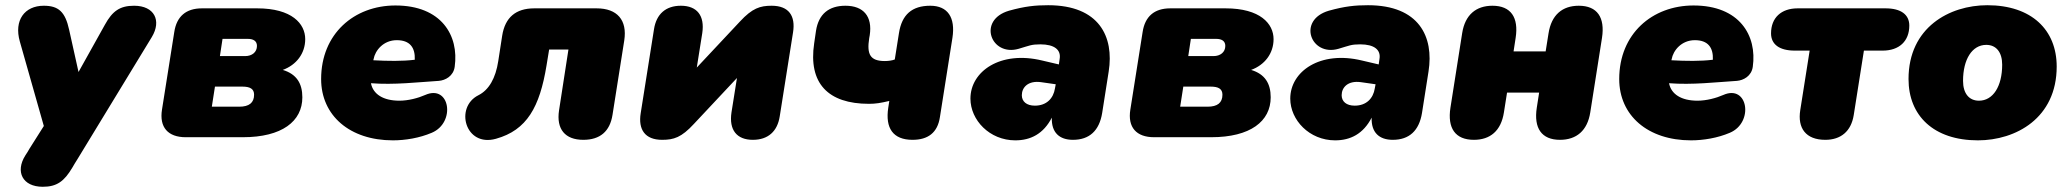

<svg xmlns="http://www.w3.org/2000/svg" viewBox="-20 -526 7938 736"><path d="M144 190C198 190 226 169 257 117C260 111 264 106 267 100L277 84L562 -384C600 -447 572 -504 494 -504C440 -504 411 -484 382 -431L281 -250L245 -412C230 -481 204 -504 148 -504C74 -504 33 -448 56 -367L148 -43L93 44L86 56L77 70C38 132 66 190 144 190Z M692 0H911C1061 0 1139 -61 1139 -153C1139 -206 1117 -242 1064 -258C1116 -277 1150 -321 1150 -376C1150 -435 1099 -494 966 -494H754C693 -494 657 -463 648 -403L601 -106C590 -38 624 0 692 0ZM897 -117H792L804 -194H909C939 -194 954 -185 954 -163C954 -132 935 -117 897 -117ZM920 -311H823L833 -377H930C951 -377 965 -369 965 -350C965 -326 946 -311 920 -311Z M1486 12C1534 12 1588 3 1635 -17C1728 -56 1705 -204 1610 -162C1583 -150 1545 -140 1511 -140C1449 -140 1410 -165 1402 -207C1490 -200 1583 -211 1662 -216C1687 -218 1718 -234 1723 -270C1740 -390 1672 -505 1496 -505C1337 -505 1211 -396 1211 -223C1211 -83 1321 12 1486 12ZM1411 -295 1412 -299C1418 -333 1450 -372 1501 -372C1551 -372 1572 -344 1570 -297C1522 -291 1467 -292 1411 -295Z M2216 10C2280 10 2318 -22 2328 -86L2373 -371C2385 -449 2346 -494 2267 -494H2028C1957 -494 1916 -459 1905 -389L1890 -292C1880 -226 1854 -181 1814 -161C1722 -115 1763 39 1881 6C2000 -27 2049 -116 2075 -275L2085 -336H2159L2123 -103C2112 -31 2146 10 2216 10Z M2518 10C2563 10 2592 1 2640 -51L2805 -227L2784 -95C2774 -28 2804 10 2866 10C2924 10 2960 -22 2969 -80L3020 -402C3030 -465 3004 -504 2938 -504C2894 -504 2864 -495 2816 -443L2651 -267L2672 -399C2682 -466 2652 -504 2590 -504C2532 -504 2496 -472 2487 -414L2436 -92C2426 -30 2452 10 2518 10Z M3478 10C3537 10 3574 -17 3583 -77L3631 -381C3643 -459 3613 -504 3546 -504C3476 -504 3437 -470 3426 -399L3410 -298C3400 -294 3385 -292 3372 -292C3316 -292 3302 -317 3312 -380L3314 -391C3325 -463 3290 -504 3221 -504C3157 -504 3118 -472 3108 -408L3101 -360C3078 -207 3154 -128 3311 -128C3336 -128 3355 -131 3389 -139L3385 -113C3373 -35 3403 10 3478 10Z M3872 12C3931 12 3980 -13 4012 -75C4010 -18 4041 10 4093 10C4156 10 4194 -25 4205 -93L4230 -252C4251 -385 4194 -506 3998 -506C3949 -506 3909 -502 3848 -485C3725 -449 3779 -308 3885 -339C3926 -351 3933 -356 3968 -356C4022 -356 4048 -335 4042 -300L4039 -279L3975 -294C3814 -333 3700 -252 3700 -148C3700 -66 3773 12 3872 12ZM3897 -161C3897 -191 3921 -218 3971 -211L4027 -203L4024 -187C4018 -149 3992 -121 3947 -121C3915 -121 3897 -137 3897 -161Z M4404 0H4623C4773 0 4851 -61 4851 -153C4851 -206 4829 -242 4776 -258C4828 -277 4862 -321 4862 -376C4862 -435 4811 -494 4678 -494H4466C4405 -494 4369 -463 4360 -403L4313 -106C4302 -38 4336 0 4404 0ZM4609 -117H4504L4516 -194H4621C4651 -194 4666 -185 4666 -163C4666 -132 4647 -117 4609 -117ZM4632 -311H4535L4545 -377H4642C4663 -377 4677 -369 4677 -350C4677 -326 4658 -311 4632 -311Z M5098 12C5157 12 5206 -13 5238 -75C5236 -18 5267 10 5319 10C5382 10 5420 -25 5431 -93L5456 -252C5477 -385 5420 -506 5224 -506C5175 -506 5135 -502 5074 -485C4951 -449 5005 -308 5111 -339C5152 -351 5159 -356 5194 -356C5248 -356 5274 -335 5268 -300L5265 -279L5201 -294C5040 -333 4926 -252 4926 -148C4926 -66 4999 12 5098 12ZM5123 -161C5123 -191 5147 -218 5197 -211L5253 -203L5250 -187C5244 -149 5218 -121 5173 -121C5141 -121 5123 -137 5123 -161Z M5630 10C5692 10 5734 -24 5745 -95L5757 -171H5880L5871 -113C5859 -35 5889 10 5960 10C6023 10 6065 -25 6076 -95L6121 -381C6133 -459 6103 -504 6032 -504C5969 -504 5927 -469 5916 -398L5905 -329H5782L5790 -381C5802 -459 5772 -504 5701 -504C5638 -504 5596 -469 5585 -399L5540 -113C5528 -35 5558 10 5630 10Z M6462 12C6510 12 6564 3 6611 -17C6704 -56 6681 -204 6586 -162C6559 -150 6521 -140 6487 -140C6425 -140 6386 -165 6378 -207C6466 -200 6559 -211 6638 -216C6663 -218 6694 -234 6699 -270C6716 -390 6648 -505 6472 -505C6313 -505 6187 -396 6187 -223C6187 -83 6297 12 6462 12ZM6387 -295 6388 -299C6394 -333 6426 -372 6477 -372C6527 -372 6548 -344 6546 -297C6498 -291 6443 -292 6387 -295Z M6977 10C7036 10 7076 -22 7086 -85L7125 -332H7197C7260 -332 7299 -368 7299 -428C7299 -470 7267 -494 7208 -494H6871C6808 -494 6769 -458 6769 -398C6769 -356 6801 -332 6860 -332H6917L6881 -104C6870 -35 6902 10 6977 10Z M7562 12C7707 12 7864 -73 7864 -271C7864 -411 7768 -506 7598 -506C7453 -506 7296 -421 7296 -223C7296 -83 7392 12 7562 12ZM7566 -140C7528 -140 7505 -168 7505 -216C7505 -299 7540 -354 7594 -354C7632 -354 7655 -326 7655 -278C7655 -195 7620 -140 7566 -140Z"/></svg>

Font: SN Pro Black
Style: Italic
Weight: 900
Italic angle: -9°
Designer: Tobias Whetton
Foundry: Supernotes
Version: Version 1.001;Glyphs 3.2 (3249)